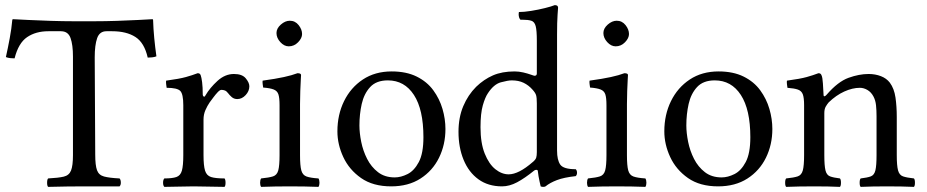

<svg xmlns="http://www.w3.org/2000/svg" viewBox="-20 -728 3623 750"><path d="M352 -124Q352 -82 359 -63Q366 -44 386.5 -38.5Q407 -33 447 -31Q452 -26 452 -14Q452 -5 447 0H308Q278 0 241.5 0.5Q205 1 168 2Q164 -2 164 -14Q164 -27 168 -31Q208 -33 229 -38Q250 -43 257.5 -62Q265 -81 265 -122V-507Q265 -553 255.5 -579.5Q246 -606 218 -606H169Q120 -606 86 -583Q52 -560 37 -500Q28 -500 19.5 -501Q11 -502 3 -505Q11 -541 18 -578.5Q25 -616 28 -650Q28 -653 32 -653Q51 -652 91.5 -650Q132 -648 179.5 -646.5Q227 -645 265 -645H351Q391 -645 436.5 -646.5Q482 -648 520 -650Q558 -652 575 -653Q578 -653 578 -650Q579 -616 582.5 -579.5Q586 -543 591 -508Q584 -505 574.5 -504Q565 -503 557 -503Q544 -561 509 -583.5Q474 -606 418 -606H396Q369 -606 359.5 -579Q350 -552 350 -504Z M772 -358Q772 -354 775.5 -351Q779 -348 783 -356Q800 -385 829.5 -412Q859 -439 894 -439Q926 -439 940 -422Q954 -405 954 -391Q954 -372 939.5 -356.5Q925 -341 907 -341Q894 -341 885 -349Q876 -357 871 -364Q865 -372 858.5 -374.5Q852 -377 845 -377Q839 -377 830.5 -368Q822 -359 813.5 -347.5Q805 -336 799 -328Q790 -315 782.5 -298Q775 -281 775 -261V-122Q775 -81 781 -61.5Q787 -42 804.5 -36.5Q822 -31 857 -31Q861 -27 861 -14Q861 -2 857 2Q831 2 798.5 1Q766 0 736 0Q706 0 677 1Q648 2 622 2Q617 -3 617 -14Q617 -26 622 -31Q653 -31 669 -36.5Q685 -42 690.5 -61.5Q696 -81 696 -122V-317Q696 -361 684 -373Q672 -385 631 -385Q630 -390 629 -399.5Q628 -409 629 -413Q681 -420 706 -427Q731 -434 752 -442Q758 -442 760.5 -439.5Q763 -437 764 -434Q767 -426 769.5 -407Q772 -388 772 -358Z M1060 -599Q1060 -617 1077 -632Q1094 -647 1112 -647Q1133 -647 1146.5 -630Q1160 -613 1160 -595Q1160 -579 1144.5 -563Q1129 -547 1108 -547Q1090 -547 1075 -563.5Q1060 -580 1060 -599ZM1152 -122Q1152 -81 1157 -62.5Q1162 -44 1177.5 -38.5Q1193 -33 1224 -31Q1228 -25 1228 -14Q1228 -4 1224 2Q1199 1 1170.5 0.5Q1142 0 1112 0Q1082 0 1054 0.5Q1026 1 1000 2Q996 -4 996 -14Q996 -25 1000 -31Q1031 -34 1046.5 -39Q1062 -44 1067 -62.5Q1072 -81 1072 -122V-317Q1072 -346 1067.5 -359.5Q1063 -373 1049 -378.5Q1035 -384 1008 -386Q1007 -391 1006 -400Q1005 -409 1006 -413Q1057 -420 1089 -427Q1121 -434 1142 -442Q1156 -442 1156 -435Q1156 -435 1155 -417Q1154 -399 1153 -372.5Q1152 -346 1152 -321Z M1720 -224Q1720 -163 1695 -112Q1670 -61 1622.5 -30.5Q1575 0 1508 0Q1437 0 1390.5 -32.5Q1344 -65 1321 -114.5Q1298 -164 1298 -215Q1298 -280 1324 -333Q1350 -386 1397.5 -417.5Q1445 -449 1510 -449Q1567 -449 1607.5 -429Q1648 -409 1672.5 -375.5Q1697 -342 1708.5 -302.5Q1720 -263 1720 -224ZM1495 -414Q1450 -414 1426 -388Q1402 -362 1393 -322Q1384 -282 1384 -238Q1384 -209 1391 -174Q1398 -139 1414 -107.5Q1430 -76 1456.5 -55.5Q1483 -35 1522 -35Q1546 -35 1572 -48Q1598 -61 1616 -95Q1634 -129 1634 -192Q1634 -300 1597 -357Q1560 -414 1495 -414Z M2067 -62Q2030 -32 2000 -16Q1970 0 1941 0Q1887 0 1849 -27.5Q1811 -55 1791 -103.5Q1771 -152 1771 -213Q1771 -269 1789.5 -313Q1808 -357 1840 -389Q1870 -418 1905.5 -433.5Q1941 -449 1990 -449Q2007 -449 2024 -445Q2041 -441 2053.5 -436.5Q2066 -432 2068 -432Q2077 -432 2077 -441V-569Q2077 -609 2072.5 -626Q2068 -643 2055.5 -647Q2043 -651 2020 -651H2013Q2006 -658 2006 -673Q2006 -675 2006.5 -677.5Q2007 -680 2007 -681Q2027 -681 2055 -685.5Q2083 -690 2109 -696.5Q2135 -703 2147 -708Q2160 -708 2160 -698Q2160 -698 2158 -670Q2156 -642 2156 -593V-140Q2156 -103 2168.5 -85Q2181 -67 2229 -67Q2234 -62 2234 -53Q2234 -45 2229 -40Q2183 -35 2155.5 -24.5Q2128 -14 2111 0Q2108 2 2102 2Q2096 2 2092 0Q2092 0 2087.5 -20Q2083 -40 2081 -59Q2081 -64 2076 -64.5Q2071 -65 2067 -62ZM2077 -134V-324Q2077 -347 2074 -356.5Q2071 -366 2060 -378Q2045 -395 2025.5 -404.5Q2006 -414 1979 -414Q1964 -414 1936.5 -406.5Q1909 -399 1886 -364Q1875 -348 1866 -316.5Q1857 -285 1857 -231Q1857 -169 1873.5 -128Q1890 -87 1915 -67Q1940 -47 1967 -47Q2006 -47 2061 -95Q2072 -104 2074.5 -112Q2077 -120 2077 -134Z M2337 -599Q2337 -617 2354 -632Q2371 -647 2389 -647Q2410 -647 2423.5 -630Q2437 -613 2437 -595Q2437 -579 2421.5 -563Q2406 -547 2385 -547Q2367 -547 2352 -563.5Q2337 -580 2337 -599ZM2429 -122Q2429 -81 2434 -62.5Q2439 -44 2454.5 -38.5Q2470 -33 2501 -31Q2505 -25 2505 -14Q2505 -4 2501 2Q2476 1 2447.5 0.5Q2419 0 2389 0Q2359 0 2331 0.5Q2303 1 2277 2Q2273 -4 2273 -14Q2273 -25 2277 -31Q2308 -34 2323.5 -39Q2339 -44 2344 -62.5Q2349 -81 2349 -122V-317Q2349 -346 2344.5 -359.5Q2340 -373 2326 -378.5Q2312 -384 2285 -386Q2284 -391 2283 -400Q2282 -409 2283 -413Q2334 -420 2366 -427Q2398 -434 2419 -442Q2433 -442 2433 -435Q2433 -435 2432 -417Q2431 -399 2430 -372.5Q2429 -346 2429 -321Z M2997 -224Q2997 -163 2972 -112Q2947 -61 2899.5 -30.5Q2852 0 2785 0Q2714 0 2667.5 -32.5Q2621 -65 2598 -114.5Q2575 -164 2575 -215Q2575 -280 2601 -333Q2627 -386 2674.5 -417.5Q2722 -449 2787 -449Q2844 -449 2884.5 -429Q2925 -409 2949.5 -375.5Q2974 -342 2985.5 -302.5Q2997 -263 2997 -224ZM2772 -414Q2727 -414 2703 -388Q2679 -362 2670 -322Q2661 -282 2661 -238Q2661 -209 2668 -174Q2675 -139 2691 -107.5Q2707 -76 2733.5 -55.5Q2760 -35 2799 -35Q2823 -35 2849 -48Q2875 -61 2893 -95Q2911 -129 2911 -192Q2911 -300 2874 -357Q2837 -414 2772 -414Z M3209 -358Q3253 -409 3294.5 -424Q3336 -439 3373 -439Q3399 -439 3421 -430.5Q3443 -422 3456 -405Q3473 -382 3478 -347Q3483 -312 3483 -271V-122Q3483 -81 3488 -62.5Q3493 -44 3507.5 -39Q3522 -34 3550 -31Q3554 -27 3554 -14Q3554 -2 3550 2Q3528 1 3501 0.5Q3474 0 3444 0Q3414 0 3389.5 0.5Q3365 1 3342 2Q3338 -2 3338 -14Q3338 -27 3342 -31Q3368 -34 3381.5 -39Q3395 -44 3399.5 -62.5Q3404 -81 3404 -122V-274Q3404 -297 3402 -316.5Q3400 -336 3392 -351Q3383 -368 3368.5 -376.5Q3354 -385 3339 -385Q3310 -385 3278 -370.5Q3246 -356 3217 -328Q3211 -321 3205.5 -311.5Q3200 -302 3200 -286V-122Q3200 -81 3204.5 -62.5Q3209 -44 3222.5 -39Q3236 -34 3261 -31Q3265 -27 3265 -14Q3265 -2 3261 2Q3239 1 3215 0.5Q3191 0 3161 0Q3131 0 3102.5 0.5Q3074 1 3051 2Q3047 -2 3047 -14Q3047 -27 3051 -31Q3081 -34 3096 -39Q3111 -44 3116 -62.5Q3121 -81 3121 -122V-317Q3121 -346 3116 -359.5Q3111 -373 3097 -378Q3083 -383 3056 -385Q3055 -390 3054 -399.5Q3053 -409 3054 -413Q3106 -420 3131 -427Q3156 -434 3177 -442Q3183 -442 3185.5 -439.5Q3188 -437 3189 -434Q3193 -426 3194.5 -402Q3196 -378 3197 -358Q3197 -351 3201 -352Q3205 -353 3209 -358Z"/></svg>

Font: Triodion
Style: Regular
Weight: 400
Version: Version 1.201; ttfautohint (v1.8.4.7-5d5b)